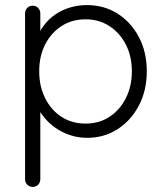

<svg xmlns="http://www.w3.org/2000/svg" viewBox="-20 -535 642 755"><path d="M321.8 -515Q389.5 -515 442.4 -481.4Q495.2 -447.8 526.2 -389.1Q557.2 -330.5 557.2 -254.5Q557.2 -179.2 526.2 -120.1Q495.2 -61 442.2 -27Q389.2 7 322.8 7Q288 7 256.4 -3.4Q224.8 -13.8 198.6 -31.9Q172.5 -50 152.8 -74.6Q133 -99.2 121 -127.5L138.5 -141.2V169.8Q138.5 182.2 130.1 191.1Q121.8 200 108.5 200Q96 200 87.2 191.2Q78.5 182.5 78.5 169.8V-482.2Q78.5 -494.8 86.9 -503.6Q95.2 -512.5 108.5 -512.5Q121.8 -512.5 130.1 -503.6Q138.5 -494.8 138.5 -482.2V-374L124.5 -381.5Q135 -412.5 154.2 -437.4Q173.5 -462.2 199.8 -479.6Q226 -497 257.1 -506Q288.2 -515 321.8 -515ZM316.5 -459Q262.8 -459 221.9 -432.5Q181 -406 157.6 -360.2Q134.2 -314.5 134.2 -254.5Q134.2 -195.5 157.6 -148.8Q181 -102 221.9 -75.5Q262.8 -49 316.5 -49Q369.5 -49 410.2 -75.5Q451 -102 474.8 -148.8Q498.5 -195.5 498.5 -254.5Q498.5 -313.8 474.8 -359.9Q451 -406 410.2 -432.5Q369.5 -459 316.5 -459Z"/></svg>

Font: Quicksand Variable Light
Style: Regular
Weight: 300
Designer: Andrew Paglinawan
Foundry: Andrew Paglinawan
Version: Version 3.004